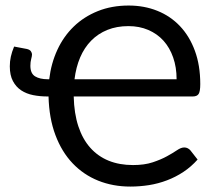

<svg xmlns="http://www.w3.org/2000/svg" viewBox="-20 -671 785 697"><path d="M158.7 -383.3Q165.5 -440.9 188.2 -490Q210.9 -539.1 247.8 -574.7Q284.7 -610.4 335 -630.6Q385.3 -650.9 447.3 -650.9Q503.4 -650.9 551 -631.8Q598.6 -612.8 633.3 -576.2Q668 -539.6 687.5 -486.6Q707 -433.6 707 -365.7Q707 -339.4 701.2 -330.1Q695.3 -320.8 679.7 -320.8H247.6Q249 -259.3 264.4 -212.6Q279.8 -166 307.6 -134.8Q335.4 -103.5 374.5 -87.6Q413.6 -71.8 462.9 -71.8Q504.4 -71.8 534.4 -81.8Q564.5 -91.8 586.2 -103.8Q607.9 -115.7 622.6 -125.7Q637.2 -135.7 648.9 -135.7Q655.8 -135.7 661.4 -132.8Q667 -129.9 670.9 -125.5L697.3 -91.8Q673.8 -65.4 645.8 -46.9Q617.7 -28.3 586.2 -16.4Q554.7 -4.4 521 1Q487.3 6.3 453.1 6.3Q390.1 6.3 336.7 -15.1Q283.2 -36.6 243.7 -78.1Q204.1 -119.6 181.2 -180.7Q158.2 -241.7 156.2 -320.8H152.3Q125 -320.8 100.3 -325.7Q75.7 -330.6 56.9 -343Q38.1 -355.5 26.9 -376.7Q15.6 -397.9 15.6 -430.2Q15.6 -448.2 19.3 -465.1Q22.9 -481.9 31.2 -502L77.6 -493.2Q88.4 -490.7 92.3 -484.6Q96.2 -478.5 96.2 -473.6Q96.2 -467.8 93.3 -457Q90.3 -446.3 90.3 -432.1Q90.3 -404.3 107.4 -393.8Q124.5 -383.3 153.8 -383.3ZM446.3 -576.2Q403.8 -576.2 369.9 -562.5Q335.9 -548.8 311 -523.4Q286.1 -498 271 -462.6Q255.9 -427.2 250.5 -383.3H621.1Q621.1 -426.8 608.6 -462.4Q596.2 -498 573.5 -523.2Q550.8 -548.3 518.3 -562.3Q485.8 -576.2 446.3 -576.2Z"/></svg>

Font: Carlito
Style: Regular
Weight: 400
Designer: Lukasz Dziedzic
Foundry: tyPoland Lukasz Dziedzic
Version: Version 1.103; Beta1; all basic design good, some composites